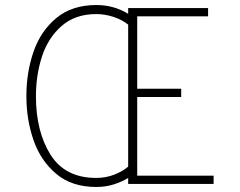

<svg xmlns="http://www.w3.org/2000/svg" viewBox="-20 -732 955 764"><path d="M490 -24Q468 -10 435 1Q402 12 363 12Q266 12 204 -40Q142 -92 113.5 -174Q85 -256 85 -350Q85 -444 113.5 -526.5Q142 -609 204.5 -660.5Q267 -712 363 -712Q433 -712 490 -677V-700H808V-667H526V-379H701V-346H526V-33H830V0H490ZM490 -69V-634Q465 -654 431 -665Q397 -676 363 -676Q279 -676 225 -628.5Q171 -581 147 -507Q123 -433 123 -349Q123 -209 181 -116.5Q239 -24 363 -24Q401 -24 434.5 -37Q468 -50 490 -69Z"/></svg>

Font: Overpass Thin
Style: Regular
Weight: 100
Designer: Delve Withrington, Thomas Jockin
Foundry: Delve Fonts
Version: Version 3.000;DELV;Overpass